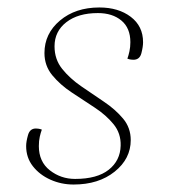

<svg xmlns="http://www.w3.org/2000/svg" viewBox="-20 -482 457 514"><path d="M177 12Q144 12 115 -1Q86 -14 68 -37Q50 -60 50 -91Q50 -103 55 -120.5Q60 -138 76 -138Q78 -138 82.5 -137.5Q87 -137 92 -135Q89 -127 86.5 -116Q84 -105 84 -91Q84 -49 113.5 -26Q143 -3 181 -3Q240 -3 271 -27.5Q302 -52 303 -92Q304 -125 284 -149.5Q264 -174 233.5 -194Q203 -214 172 -234.5Q141 -255 120 -280.5Q99 -306 99 -340Q99 -392 140.5 -427Q182 -462 246 -462Q297 -462 330 -437Q363 -412 363 -369Q363 -357 358.5 -339.5Q354 -322 337 -322Q335 -322 330.5 -322.5Q326 -323 321 -325Q324 -333 326.5 -344.5Q329 -356 329 -369Q329 -407 305 -427Q281 -447 242 -447Q189 -447 157.5 -422.5Q126 -398 126 -358Q126 -323 146.5 -297.5Q167 -272 197.5 -251Q228 -230 258.5 -209.5Q289 -189 309.5 -164.5Q330 -140 330 -107Q330 -57 287 -22.5Q244 12 177 12Z"/></svg>

Font: Petrona Thin
Style: Italic
Weight: 100
Italic angle: -9°
Designer: Ringo R. Seeber
Foundry: Ringo R. Seeber
Version: Version 2.001; ttfautohint (v1.8.3)